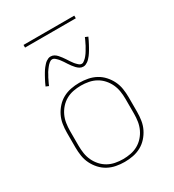

<svg xmlns="http://www.w3.org/2000/svg" viewBox="-210 -1002 1020 1127"><g transform="rotate(-30 300.0 -438.0)"><path d="M300 8Q271 8 242.5 2.5Q214 -3 189 -16.5Q164 -30 144.5 -51.5Q125 -73 112.5 -98.5Q100 -124 95.5 -152.5Q91 -181 91 -210V-310Q91 -339 95.5 -367.5Q100 -396 112.5 -421.5Q125 -447 144.5 -468.5Q164 -490 189 -503.5Q214 -517 242.5 -522.5Q271 -528 300 -528Q329 -528 357.5 -522.5Q386 -517 411 -503.5Q436 -490 455.5 -468.5Q475 -447 487.5 -421.5Q500 -396 504.5 -367.5Q509 -339 509 -310V-210Q509 -181 504.5 -152.5Q500 -124 487.5 -98.5Q475 -73 455.5 -51.5Q436 -30 411 -16.5Q386 -3 357.5 2.5Q329 8 300 8ZM300 -11Q326 -11 352 -16Q378 -21 400.5 -33.5Q423 -46 440.5 -65.5Q458 -85 469 -108.5Q480 -132 484 -158Q488 -184 488 -210V-310Q488 -336 484 -362Q480 -388 469 -411.5Q458 -435 440.5 -454.5Q423 -474 400.5 -486.5Q378 -499 352 -504Q326 -509 300 -509Q274 -509 248 -504Q222 -499 199.5 -486.5Q177 -474 159.5 -454.5Q142 -435 131 -411.5Q120 -388 116 -362Q112 -336 112 -310V-210Q112 -184 116 -158Q120 -132 131 -108.5Q142 -85 159.5 -65.5Q177 -46 199.5 -33.5Q222 -21 248 -16Q274 -11 300 -11ZM369 -598Q356 -598 345.5 -604.5Q335 -611 326.5 -620Q318 -629 311 -638.5Q304 -648 297 -658.5Q290 -669 283 -680Q276 -691 268.5 -700Q261 -709 251 -718Q241 -727 231 -727Q226 -727 223.5 -726Q221 -725 217.5 -723Q214 -721 209.5 -717.5Q205 -714 200 -708.5Q195 -703 192.5 -699.5Q190 -696 187.5 -693Q185 -690 183 -687Q181 -684 178.5 -680.5Q176 -677 173.5 -673Q171 -669 169 -664.5Q167 -660 164 -655.5Q161 -651 158.5 -646Q156 -641 153.5 -635.5Q151 -630 148 -624.5Q145 -619 142.5 -613Q140 -607 137 -600L118 -608Q123 -620 128 -630Q133 -640 138 -649.5Q143 -659 147.5 -667Q152 -675 156.5 -682.5Q161 -690 165 -696Q169 -702 173.5 -707.5Q178 -713 185.5 -721.5Q193 -730 200.5 -735Q208 -740 215 -743Q222 -746 231 -746Q244 -746 254.5 -740Q265 -734 273.5 -724.5Q282 -715 289 -705.5Q296 -696 303 -685.5Q310 -675 317 -664Q324 -653 331.5 -644Q339 -635 349 -626Q359 -617 369 -617Q374 -617 376.5 -618Q379 -619 382.5 -621.5Q386 -624 390.5 -627.5Q395 -631 400 -636Q405 -641 407.5 -644.5Q410 -648 412.5 -651Q415 -654 417 -657Q419 -660 421.5 -664Q424 -668 426.5 -672Q429 -676 431 -680Q433 -684 436 -688.5Q439 -693 441.5 -698Q444 -703 446.5 -708.5Q449 -714 452 -719.5Q455 -725 457.5 -731Q460 -737 463 -744L482 -736Q477 -725 472 -714.5Q467 -704 462 -695Q457 -686 452.5 -677.5Q448 -669 443.5 -662Q439 -655 435 -648.5Q431 -642 426.5 -636.5Q422 -631 414.5 -622.5Q407 -614 399.5 -609Q392 -604 385 -601Q378 -598 369 -598ZM472 -866H128V-884H472Z"/></g></svg>

Font: Iosevka SS04 Thin Extended
Style: Regular
Weight: 100
Width: 7
Monospace: yes
Designer: Belleve Invis
Foundry: Belleve Invis
Version: Version 19.0.0; ttfautohint (v1.8.4)